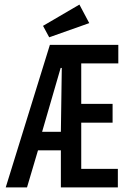

<svg xmlns="http://www.w3.org/2000/svg" viewBox="-20 -819 540 839"><path d="M5 0 198 -623H497V-542H335V-365H472V-283H335V-81H495V0H246V-162H146L98 0ZM164 -243H246L250 -522H245ZM195 -656 168 -706 327 -799 370 -718Z"/></svg>

Font: Inconsolata SemiBold
Style: Regular
Weight: 600
Monospace: yes
Designer: Raph Levien, Cyreal, Brenton Simpson
Foundry: Raph Levien, Cyreal, Google
Version: Version 3.100; ttfautohint (v1.8.4.7-5d5b)